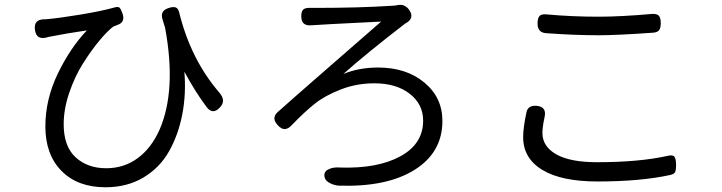

<svg xmlns="http://www.w3.org/2000/svg" viewBox="-20 -750 3040 808"><path d="M651.4 -204.1Q723.6 -370.1 674.8 -632.8Q671.9 -644.5 664.1 -668Q652.3 -704.1 688.5 -715.8Q708 -722.7 719.2 -718.8Q730.5 -714.8 734.4 -696.3Q783.2 -500 901.4 -362.3Q933.6 -326.2 905.3 -297.9Q875 -264.6 848.6 -300.8Q801.8 -363.3 755.9 -448.2Q763.7 -354.5 747.1 -268.6Q730.5 -182.6 691.4 -113.3Q652.3 -43.9 583.5 -2.9Q514.6 38.1 423.8 38.1Q306.6 38.1 238.8 -30.8Q170.9 -99.6 170.9 -217.8Q170.9 -332 223.6 -440.9Q276.4 -549.8 345.7 -622.1Q264.6 -610.4 184.6 -594.7Q132.8 -577.1 127 -625Q121.1 -668 166 -668.9H172.9Q229.5 -673.8 317.9 -688.5Q406.2 -703.1 459 -717.8Q476.6 -723.6 482.9 -717.8Q489.3 -711.9 496.1 -691.4Q507.8 -655.3 472.7 -644.5Q468.8 -643.6 462.9 -640.6L456.1 -637.7Q430.7 -618.2 397.5 -578.1Q364.3 -538.1 329.6 -483.4Q294.9 -428.7 271.5 -359.9Q248 -291 248 -227.5Q248 -133.8 298.3 -87.9Q348.6 -42 426.8 -42Q502 -42 559.6 -84.5Q617.2 -127 651.4 -204.1Z M1372.1 -474.6Q1567.4 -644.5 1584 -659.2Q1306.6 -645.5 1291 -643.6Q1249 -639.6 1248 -678.7Q1247.1 -701.2 1255.9 -709.5Q1264.6 -717.8 1286.1 -716.8H1311.5Q1490.2 -716.8 1627 -725.6Q1640.6 -725.6 1653.3 -728.5Q1681.6 -734.4 1700.2 -710.9Q1728.5 -672.9 1684.6 -650.4Q1523.4 -526.4 1424.8 -438.5Q1489.3 -465.8 1571.3 -465.8Q1689.5 -465.8 1765.6 -402.8Q1841.8 -339.8 1841.8 -241.2Q1841.8 -108.4 1724.6 -35.2Q1607.4 38.1 1405.3 31.2Q1387.7 30.3 1369.1 21Q1350.6 11.7 1346.7 -2Q1339.8 -25.4 1360.8 -36.6Q1381.8 -47.9 1412.1 -44.9Q1569.3 -40 1665 -92.3Q1760.7 -144.5 1760.7 -242.2Q1760.7 -311.5 1704.1 -355.5Q1647.5 -399.4 1555.7 -399.4Q1480.5 -399.4 1414.1 -373.5Q1347.7 -347.7 1304.7 -313.5Q1261.7 -279.3 1208 -223.6Q1177.7 -190.4 1149.4 -222.7Q1121.1 -252 1147.5 -277.3Q1196.3 -321.3 1372.1 -474.6Z M2726.6 -612.3Q2576.2 -601.6 2499 -601.6Q2398.4 -601.6 2277.3 -610.4Q2242.2 -613.3 2242.2 -650.4Q2242.2 -672.9 2250 -682.1Q2257.8 -691.4 2279.3 -689.5Q2386.7 -679.7 2499 -679.7Q2591.8 -679.7 2724.6 -691.4Q2745.1 -692.4 2752.9 -683.6Q2760.7 -674.8 2760.7 -652.3Q2760.7 -631.8 2753.4 -622.6Q2746.1 -613.3 2726.6 -612.3ZM2263.7 -34.2Q2181.6 -83 2181.6 -172.9Q2181.6 -211.9 2195.3 -276.4Q2201.2 -307.6 2238.3 -304.7Q2282.2 -300.8 2271.5 -255.9Q2262.7 -215.8 2262.7 -190.4Q2262.7 -133.8 2320.8 -100.6Q2378.9 -67.4 2492.2 -67.4Q2668.9 -67.4 2788.1 -93.8Q2810.5 -99.6 2817.9 -90.8Q2825.2 -82 2825.2 -54.7Q2825.2 -35.2 2821.3 -26.4Q2817.4 -17.6 2800.8 -13.7Q2675.8 13.7 2494.1 13.7Q2343.8 13.7 2263.7 -34.2Z"/></svg>

Font: GenSenMaruGothic TW TTF Regular
Style: Regular
Weight: 400
Version: Version 1.301